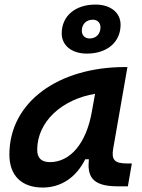

<svg xmlns="http://www.w3.org/2000/svg" viewBox="-20 -819 626 849"><path d="M168.9 10.3C250.5 10.3 316.9 -34.7 356.9 -114.7H373C366.2 -44.9 381.3 4.9 499.5 4.9H545.4L563 -96.2H541C485.8 -96.2 472.2 -113.3 480.5 -161.6L543.5 -522.5H532.2C241.2 -522.5 21.5 -370.1 21.5 -135.3C21.5 -43 75.2 10.3 168.9 10.3ZM200.7 -102.1C163.6 -102.1 144.5 -120.1 144.5 -156.2C144.5 -281.2 253.4 -379.4 400.4 -404.3L386.2 -325.7C361.3 -183.1 289.6 -102.1 200.7 -102.1ZM364.3 -582C453.6 -582 513.2 -632.8 513.2 -709.5C513.2 -763.2 468.8 -798.8 402.3 -798.8C312.5 -798.8 252.9 -748 252.9 -671.4C252.9 -617.7 297.4 -582 364.3 -582ZM376 -648.9C356 -648.9 341.8 -662.6 341.8 -682.6C341.8 -712.4 361.3 -731.9 390.6 -731.9C410.6 -731.9 424.3 -718.3 424.3 -698.2C424.3 -668.5 404.8 -648.9 376 -648.9Z"/></svg>

Font: Cascadia Mono PL SemiBold
Style: Italic
Weight: 600
Italic angle: -10°
Monospace: yes
Designer: Aaron Bell
Foundry: Saja Typeworks
Version: Version 2404.023